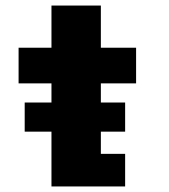

<svg xmlns="http://www.w3.org/2000/svg" viewBox="-20 -672 610 692"><path d="M69 -302.5H165.5V-371.5H47V-500H165.5V-652H343.5V-500H470.5V-371.5H343.5V-302.5H431V-197.5H343.5V-117.5H431V0H165.5V-197.5H69Z"/></svg>

Font: League Mono Narrow ExtraBold
Style: Regular
Weight: 800
Width: 3
Designer: Tyler Finck
Foundry: The League of Moveable Type / Tyler Finck
Version: Version 2.210